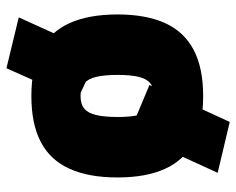

<svg xmlns="http://www.w3.org/2000/svg" viewBox="-88 -549 726 590"><g transform="rotate(90 275.0 -254.0)"><path d="M387.3 -289 241.1 -350.3 354.8 -597 511 -559.9ZM189.7 89.2 33.4 51.4 145.2 -195.3 286.7 -128.6ZM274.9 12.6Q188.4 12.6 132.9 -16.8Q77.3 -46.1 50.9 -105.1Q24.4 -164 24.4 -252.1Q24.4 -339.6 50.9 -398.1Q77.3 -456.5 132.9 -485.9Q188.4 -515.3 274.9 -515.3Q361.9 -515.3 417.1 -485.9Q472.4 -456.5 498.8 -398.1Q525.3 -339.6 525.3 -252.1Q525.3 -164 498.8 -105.1Q472.4 -46.1 417.1 -16.8Q361.9 12.6 274.9 12.6ZM274.9 -138.5Q300.2 -138.5 314.1 -150.3Q328 -162 333.7 -187.5Q339.5 -213 339.5 -252.1Q339.5 -292.3 333.7 -316.7Q328 -341.2 314.1 -352.7Q300.2 -364.3 274.9 -364.3Q250 -364.3 235.9 -352.7Q221.7 -341.2 216 -316.5Q210.2 -291.7 210.2 -252.1Q210.2 -213 216 -187.5Q221.7 -162 235.9 -150.3Q250 -138.5 274.9 -138.5Z"/></g></svg>

Font: TitilliumWeb ExtraLight
Style: Regular
Weight: 400
Designer: Mohamed Gaber, Accademia di Belle Arti di Urbino and others
Foundry: Kief Type Foundry, Accademia di Belle Arti di Urbino and others
Version: Version 3.000; ttfautohint (v1.8.2)